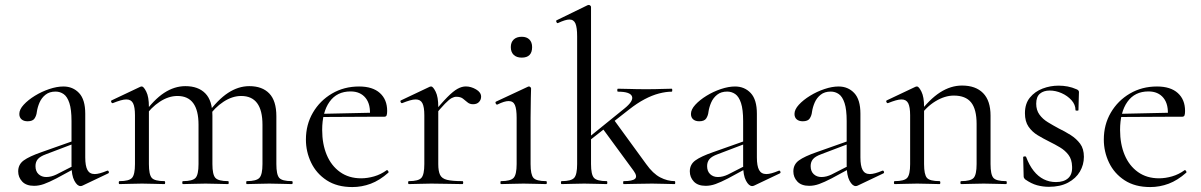

<svg xmlns="http://www.w3.org/2000/svg" viewBox="-20 -745 4859 777"><path d="M314.2 6Q310.2 8 305.8 8Q292.6 8 281 -13.6Q269.4 -35.2 269.4 -76.2V-255Q269.4 -302 260.8 -328Q252.2 -354 237.6 -364.2Q223 -374.4 204.8 -374.4Q180.2 -374.4 164.2 -361.7Q148.2 -349 140 -330.1Q131.8 -311.2 129 -291.8Q127.6 -278 120.2 -266.1Q112.8 -254.2 91.6 -254.2Q76.2 -254.2 67.2 -262Q58.2 -269.8 58.2 -284Q58.2 -302 76 -321.3Q93.8 -340.6 121.3 -357.5Q148.8 -374.4 179.6 -384.7Q210.4 -395 236.6 -395Q275 -395 300 -368.5Q325 -342 325 -285V-108Q325 -73.4 333.9 -57Q342.8 -40.6 363.4 -40.6Q381.4 -40.6 413.2 -54Q418 -56 420.1 -50.5Q422.2 -45 417.2 -43ZM117.8 7Q86 7 69.8 -10.3Q53.6 -27.6 53.6 -51.4Q53.6 -79.4 75.9 -95.7Q98.2 -112 148.2 -129.4L279.4 -175.8L281.8 -164.8L165.6 -120.6Q142.6 -112.2 133.1 -101Q123.6 -89.8 123.6 -72.8Q123.6 -51.8 136 -40.2Q148.4 -28.6 167.2 -28.6Q177.6 -28.6 187.9 -31.3Q198.2 -34 207.8 -38.6L293.2 -82.2L295 -70L208.2 -23Q178.4 -7.6 158 -0.3Q137.6 7 117.8 7Z M978.6 0Q976.4 0 976.4 -6Q976.4 -12 978.6 -12Q1017.6 -12 1029.9 -25.3Q1042.2 -38.6 1042.2 -81V-240.2Q1042.2 -356.6 956 -356.6Q920.2 -356.6 884.4 -333.2Q848.6 -309.8 821.8 -270.2L817.6 -282.2Q861.2 -341.8 902.9 -369.1Q944.6 -396.4 989 -396.4Q1041.2 -396.4 1069.8 -366.7Q1098.4 -337 1098.4 -274.6V-81Q1098.4 -38.6 1109.9 -25.3Q1121.4 -12 1161.2 -12Q1164.4 -12 1164.4 -6Q1164.4 0 1161.2 0Q1143.6 0 1120 -1Q1096.4 -2 1069.8 -2Q1044.2 -2 1020.6 -1Q997 0 978.6 0ZM720.6 0Q717.6 0 717.6 -6Q717.6 -12 720.6 -12Q759.6 -12 771.5 -25.3Q783.4 -38.6 783.4 -81V-240.2Q783.4 -356.6 698 -356.6Q662.2 -356.6 626.4 -333.2Q590.6 -309.8 563.8 -270.2L559.6 -282.2Q602.4 -341.8 644.1 -369.1Q685.8 -396.4 730.2 -396.4Q782.4 -396.4 811 -367Q839.6 -337.6 839.6 -276.8V-81Q839.6 -38.6 851.5 -25.3Q863.4 -12 903.2 -12Q905.6 -12 905.6 -6Q905.6 0 903.2 0Q884.8 0 861.6 -1Q838.4 -2 811.8 -2Q786.2 -2 762.2 -1Q738.2 0 720.6 0ZM463.6 0Q460.6 0 460.6 -6Q460.6 -12 463.6 -12Q502.6 -12 514.4 -25.3Q526.2 -38.6 526.2 -81V-278.6Q526.2 -312 518.4 -327.3Q510.6 -342.6 491.2 -342.6Q481.4 -342.6 467.8 -338.7Q454.2 -334.8 436.8 -327.8Q432.8 -326.6 430.4 -331.8Q428 -337 431.6 -338.8L548.2 -394Q551 -395.2 553.6 -395.2Q561.4 -395.2 572 -374Q582.6 -352.8 582.6 -312.6V-81Q582.6 -38.6 594.1 -25.3Q605.6 -12 645.4 -12Q648.4 -12 648.4 -6Q648.4 0 645.4 0Q627.8 0 604.2 -1Q580.6 -2 554.8 -2Q529.2 -2 505.2 -1Q481.2 0 463.6 0Z M1405.8 12Q1344 12 1302.1 -15.4Q1260.2 -42.8 1239.1 -86.9Q1218 -131 1218 -180.2Q1218 -240.8 1246.4 -289.3Q1274.8 -337.8 1323.5 -366.4Q1372.2 -395 1433.2 -395Q1488 -395 1517.4 -368.5Q1546.8 -342 1546.8 -296Q1546.8 -285 1544.8 -278.8Q1542.8 -272.6 1535 -272.6H1476.6Q1481 -322 1459.6 -348.5Q1438.2 -375 1398.6 -375Q1343.4 -375 1313.6 -333.1Q1283.8 -291.2 1283.8 -219Q1283.8 -162.2 1302.2 -118.2Q1320.6 -74.2 1356.2 -48.8Q1391.8 -23.4 1441.4 -23.4Q1467 -23.4 1494.1 -31.2Q1521.2 -39 1544.8 -56.2Q1546.8 -58.2 1550.3 -53.8Q1553.8 -49.4 1551.8 -46.4Q1516.4 -15 1480.3 -1.5Q1444.2 12 1405.8 12ZM1266.4 -271.4 1265.4 -284 1493.2 -289V-272.6Z M1733.4 -271 1728.6 -281.6Q1766 -327.4 1790.2 -351.8Q1814.4 -376.2 1831.8 -385.7Q1849.2 -395.2 1865 -395.2Q1886 -395.2 1906.5 -383.3Q1927 -371.4 1927 -353.6Q1927 -341.4 1918.5 -332.3Q1910 -323.2 1894.4 -323.2Q1880.6 -323.2 1871.7 -331Q1862.8 -338.8 1853.1 -346.1Q1843.4 -353.4 1826.6 -353.4Q1818 -353.4 1807.9 -348.1Q1797.8 -342.8 1780.7 -325.3Q1763.6 -307.8 1733.4 -271ZM1634.6 0Q1631.6 0 1631.6 -6Q1631.6 -12 1634.6 -12Q1673.6 -12 1685.4 -25.3Q1697.2 -38.6 1697.2 -81V-278.6Q1697.2 -312 1689.4 -327.3Q1681.6 -342.6 1662.2 -342.6Q1652.4 -342.6 1638.8 -338.7Q1625.2 -334.8 1607.8 -327.8Q1603.8 -326.6 1601.4 -331.8Q1599 -337 1602.6 -338.8L1719.2 -394Q1722 -395.2 1724.6 -395.2Q1732.4 -395.2 1743 -374Q1753.6 -352.8 1753.6 -312.6V-81Q1753.6 -52.6 1760.8 -37.5Q1768 -22.4 1789.1 -17.2Q1810.2 -12 1851.4 -12Q1854.6 -12 1854.6 -6Q1854.6 0 1851.4 0Q1826.8 0 1794.3 -1Q1761.8 -2 1725.8 -2Q1700.2 -2 1676.2 -1Q1652.2 0 1634.6 0Z M2007.4 0Q2005.2 0 2005.2 -6Q2005.2 -12 2007.4 -12Q2046.4 -12 2058.6 -25.3Q2070.8 -38.6 2070.8 -81V-268Q2070.8 -303.4 2063.9 -319.7Q2057 -336 2038.4 -336Q2029.8 -336 2018.7 -332.6Q2007.6 -329.2 1992.6 -321.8Q1988.6 -320.8 1986.1 -326.4Q1983.6 -332 1987.4 -333.8L2116.8 -394.2Q2119.6 -395.2 2120.6 -395.2Q2123.2 -395.2 2126.2 -392.6Q2129.2 -390 2129.2 -386.8Q2129.2 -378.8 2128.2 -348Q2127.2 -317.2 2127.2 -269.2V-81Q2127.2 -38.6 2138.7 -25.3Q2150.2 -12 2190 -12Q2193 -12 2193 -6Q2193 0 2190 0Q2172.4 0 2148.8 -1Q2125.2 -2 2098.6 -2Q2073 -2 2049.4 -1Q2025.8 0 2007.4 0ZM2091.4 -511.8Q2070.6 -511.8 2058.9 -523Q2047.2 -534.2 2047.2 -554.4Q2047.2 -574 2058.9 -585.1Q2070.6 -596.2 2091.4 -596.2Q2111.4 -596.2 2122.4 -585.1Q2133.4 -574 2133.4 -554.4Q2133.4 -511.8 2091.4 -511.8Z M2252.8 0Q2250 0 2250 -6Q2250 -12 2252.8 -12Q2291.8 -12 2303.7 -25.3Q2315.6 -38.6 2315.6 -81V-597.8Q2315.6 -633.4 2308.8 -649.7Q2302 -666 2284.2 -666Q2268.6 -666 2238.2 -651.8Q2234.4 -650 2231.8 -656Q2229.2 -662 2232.8 -663L2358 -724Q2361 -725 2363 -725Q2365.6 -725 2368.7 -722.5Q2371.8 -720 2371.8 -716.8V-81Q2371.8 -38.6 2383.7 -25.3Q2395.6 -12 2435.4 -12Q2437.8 -12 2437.8 -6Q2437.8 0 2435.4 0Q2417 0 2393.9 -1Q2370.8 -2 2344.2 -2Q2318.4 -2 2294.4 -1Q2270.4 0 2252.8 0ZM2504 0Q2501.8 0 2501.8 -6Q2501.8 -12 2504 -12Q2539.8 -12 2550 -21.6Q2560.2 -31.2 2544.8 -53L2418.2 -225.6L2464.6 -260L2595 -81Q2622.4 -42.4 2651.7 -27.2Q2681 -12 2710.4 -12Q2712.6 -12 2712.6 -6Q2712.6 0 2710.4 0Q2692 0 2668.8 -1Q2645.6 -2 2619 -2Q2581.4 -2 2554.3 -1Q2527.2 0 2504 0ZM2354.2 -167.4 2349.8 -178.6 2506.4 -305.4Q2544.8 -336.2 2537.5 -355.1Q2530.2 -374 2480.8 -374Q2478 -374 2478 -380Q2478 -386 2480.8 -386Q2505.2 -386 2529.7 -385Q2554.2 -384 2595.2 -384Q2633 -384 2655.5 -385Q2678 -386 2698.4 -386Q2700.6 -386 2700.6 -380Q2700.6 -374 2698.4 -374Q2675 -374 2646.9 -366.7Q2618.8 -359.4 2588.4 -343.3Q2558 -327.2 2526 -302Z M3032.2 6Q3028.2 8 3023.8 8Q3010.6 8 2999 -13.6Q2987.4 -35.2 2987.4 -76.2V-255Q2987.4 -302 2978.8 -328Q2970.2 -354 2955.6 -364.2Q2941 -374.4 2922.8 -374.4Q2898.2 -374.4 2882.2 -361.7Q2866.2 -349 2858 -330.1Q2849.8 -311.2 2847 -291.8Q2845.6 -278 2838.2 -266.1Q2830.8 -254.2 2809.6 -254.2Q2794.2 -254.2 2785.2 -262Q2776.2 -269.8 2776.2 -284Q2776.2 -302 2794 -321.3Q2811.8 -340.6 2839.3 -357.5Q2866.8 -374.4 2897.6 -384.7Q2928.4 -395 2954.6 -395Q2993 -395 3018 -368.5Q3043 -342 3043 -285V-108Q3043 -73.4 3051.9 -57Q3060.8 -40.6 3081.4 -40.6Q3099.4 -40.6 3131.2 -54Q3136 -56 3138.1 -50.5Q3140.2 -45 3135.2 -43ZM2835.8 7Q2804 7 2787.8 -10.3Q2771.6 -27.6 2771.6 -51.4Q2771.6 -79.4 2793.9 -95.7Q2816.2 -112 2866.2 -129.4L2997.4 -175.8L2999.8 -164.8L2883.6 -120.6Q2860.6 -112.2 2851.1 -101Q2841.6 -89.8 2841.6 -72.8Q2841.6 -51.8 2854 -40.2Q2866.4 -28.6 2885.2 -28.6Q2895.6 -28.6 2905.9 -31.3Q2916.2 -34 2925.8 -38.6L3011.2 -82.2L3013 -70L2926.2 -23Q2896.4 -7.6 2876 -0.3Q2855.6 7 2835.8 7Z M3451.2 6Q3447.2 8 3442.8 8Q3429.6 8 3418 -13.6Q3406.4 -35.2 3406.4 -76.2V-255Q3406.4 -302 3397.8 -328Q3389.2 -354 3374.6 -364.2Q3360 -374.4 3341.8 -374.4Q3317.2 -374.4 3301.2 -361.7Q3285.2 -349 3277 -330.1Q3268.8 -311.2 3266 -291.8Q3264.6 -278 3257.2 -266.1Q3249.8 -254.2 3228.6 -254.2Q3213.2 -254.2 3204.2 -262Q3195.2 -269.8 3195.2 -284Q3195.2 -302 3213 -321.3Q3230.8 -340.6 3258.3 -357.5Q3285.8 -374.4 3316.6 -384.7Q3347.4 -395 3373.6 -395Q3412 -395 3437 -368.5Q3462 -342 3462 -285V-108Q3462 -73.4 3470.9 -57Q3479.8 -40.6 3500.4 -40.6Q3518.4 -40.6 3550.2 -54Q3555 -56 3557.1 -50.5Q3559.2 -45 3554.2 -43ZM3254.8 7Q3223 7 3206.8 -10.3Q3190.6 -27.6 3190.6 -51.4Q3190.6 -79.4 3212.9 -95.7Q3235.2 -112 3285.2 -129.4L3416.4 -175.8L3418.8 -164.8L3302.6 -120.6Q3279.6 -112.2 3270.1 -101Q3260.6 -89.8 3260.6 -72.8Q3260.6 -51.8 3273 -40.2Q3285.4 -28.6 3304.2 -28.6Q3314.6 -28.6 3324.9 -31.3Q3335.2 -34 3344.8 -38.6L3430.2 -82.2L3432 -70L3345.2 -23Q3315.4 -7.6 3295 -0.3Q3274.6 7 3254.8 7Z M3869.6 0Q3866.6 0 3866.6 -6Q3866.6 -12 3869.6 -12Q3908.6 -12 3920.4 -25.3Q3932.2 -38.6 3932.2 -81V-243.4Q3932.2 -303 3909.9 -330.6Q3887.6 -358.2 3840 -358.2Q3803.6 -358.2 3765.7 -335.2Q3727.8 -312.2 3700.8 -271.8L3696.6 -283.8Q3741.2 -343.4 3784.4 -371.1Q3827.6 -398.8 3873.2 -398.8Q3928.4 -398.8 3958.5 -368.2Q3988.6 -337.6 3988.6 -277V-81Q3988.6 -38.6 4000.1 -25.3Q4011.6 -12 4051.4 -12Q4054.4 -12 4054.4 -6Q4054.4 0 4051.4 0Q4033.8 0 4010.2 -1Q3986.6 -2 3960.8 -2Q3935.2 -2 3911.2 -1Q3887.2 0 3869.6 0ZM3600.6 0Q3597.6 0 3597.6 -6Q3597.6 -12 3600.6 -12Q3639.6 -12 3651.4 -25.3Q3663.2 -38.6 3663.2 -81V-278.6Q3663.2 -312 3655.4 -327.3Q3647.6 -342.6 3628.2 -342.6Q3618.4 -342.6 3604.8 -338.7Q3591.2 -334.8 3573.8 -327.8Q3569.8 -326.6 3567.4 -331.8Q3565 -337 3568.6 -338.8L3685.2 -394Q3688 -395.2 3690.6 -395.2Q3698.4 -395.2 3709 -374Q3719.6 -352.8 3719.6 -312.6V-81Q3719.6 -38.6 3731.1 -25.3Q3742.6 -12 3782.4 -12Q3785.4 -12 3785.4 -6Q3785.4 0 3782.4 0Q3764.8 0 3741.2 -1Q3717.6 -2 3691.8 -2Q3666.2 -2 3642.2 -1Q3618.2 0 3600.6 0Z M4173.4 -325.2Q4173.4 -299.4 4186.5 -281.3Q4199.6 -263.2 4220.4 -250.5Q4241.2 -237.8 4263.8 -225.6Q4289.6 -213.2 4312.8 -198.5Q4336 -183.8 4351.2 -163.4Q4366.4 -143 4366.4 -110.4Q4366.4 -78.4 4350.3 -50.7Q4334.2 -23 4302.4 -6Q4270.6 11 4224.6 11Q4200.4 11 4177 4.7Q4153.6 -1.6 4128.6 -19.2Q4126.6 -21.2 4124.6 -24.2Q4122.6 -27.2 4122.6 -31.2L4120.6 -108.6Q4120.6 -111.6 4126.1 -112.1Q4131.6 -112.6 4132.6 -109.8Q4145.2 -76.2 4163.2 -53.5Q4181.2 -30.8 4203.9 -19.5Q4226.6 -8.2 4253.4 -8.2Q4285.4 -8.2 4302.8 -23.9Q4320.2 -39.6 4318.6 -71.2Q4317.8 -100 4304.1 -118.1Q4290.4 -136.2 4269.8 -148.5Q4249.2 -160.8 4226.8 -171.8Q4202.2 -184 4179.6 -197.6Q4157 -211.2 4142.4 -232.3Q4127.8 -253.4 4127.8 -286.8Q4127.8 -325.6 4148 -350.2Q4168.2 -374.8 4199.3 -386.6Q4230.4 -398.4 4264 -398.4Q4282.8 -398.4 4300.9 -395Q4319 -391.6 4337.4 -383.4Q4346.4 -379.6 4346.4 -372.4Q4346.4 -356.4 4345.4 -338.5Q4344.4 -320.6 4344.4 -299.4Q4344.4 -297.2 4338.4 -297.2Q4332.4 -297.2 4332.4 -299.4Q4332.4 -321.6 4316.1 -339.6Q4299.8 -357.6 4276 -368.1Q4252.2 -378.6 4228 -378.6Q4203.6 -378.6 4188.5 -366Q4173.4 -353.4 4173.4 -325.2Z M4634.8 12Q4573 12 4531.1 -15.4Q4489.2 -42.8 4468.1 -86.9Q4447 -131 4447 -180.2Q4447 -240.8 4475.4 -289.3Q4503.8 -337.8 4552.5 -366.4Q4601.2 -395 4662.2 -395Q4717 -395 4746.4 -368.5Q4775.8 -342 4775.8 -296Q4775.8 -285 4773.8 -278.8Q4771.8 -272.6 4764 -272.6H4705.6Q4710 -322 4688.6 -348.5Q4667.2 -375 4627.6 -375Q4572.4 -375 4542.6 -333.1Q4512.8 -291.2 4512.8 -219Q4512.8 -162.2 4531.2 -118.2Q4549.6 -74.2 4585.2 -48.8Q4620.8 -23.4 4670.4 -23.4Q4696 -23.4 4723.1 -31.2Q4750.2 -39 4773.8 -56.2Q4775.8 -58.2 4779.3 -53.8Q4782.8 -49.4 4780.8 -46.4Q4745.4 -15 4709.3 -1.5Q4673.2 12 4634.8 12ZM4495.4 -271.4 4494.4 -284 4722.2 -289V-272.6Z"/></svg>

Font: Cormorant Light
Style: Regular
Weight: 300
Designer: Christian Thalmann (Catharsis Fonts)
Foundry: Catharsis Fonts
Version: Version 4.000